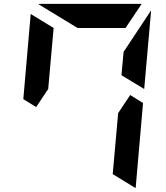

<svg xmlns="http://www.w3.org/2000/svg" viewBox="-20 -1020 856 988"><path d="M650 -531 716 -490 678 -52 560 -124 588 -438ZM166 -469 100 -510 138 -948 256 -876 228 -562ZM605 -633 616 -753 757 -966V-959L722 -562ZM379 -876 177 -999Q178 -999 180.5 -999.5Q183 -1000 184 -1000H709L626 -876Z"/></svg>

Font: DSEG7 Modern Mini
Style: Bold Italic
Weight: 700
Italic angle: -5°
Designer: Keshikan(Twitter:@keshinomi_88pro)
Version: Version 0.46